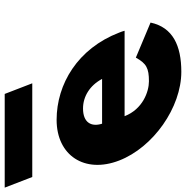

<svg xmlns="http://www.w3.org/2000/svg" viewBox="-200 -788 809 836"><g transform="rotate(-90 205.0 -369.5)"><path d="M-193.5 -754 -147.2 -634H260.8L214.5 -754ZM489.6 -232C488.3 -238 484.1 -249 481.4 -256C412 -436 257.6 -528 101.6 -528C-53.4 -528 -133.4 -406 -75.6 -256C-18.2 -107 155.8 15 310.8 15C424.8 15 504.5 -22 525.2 -119L372.5 -183C347.2 -137 326.5 -126 269.5 -126C224.5 -126 148.1 -153 117.6 -232ZM84.9 -330C69.8 -377 89.9 -413 150.9 -413C202.9 -413 251.1 -384 279.9 -330Z"/></g></svg>

Font: Hussar
Style: BdOpOblFour
Weight: 700
Foundry: Cannot Into Space Fonts
Version: Version 2.00